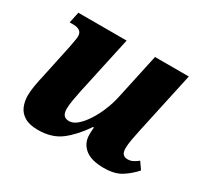

<svg xmlns="http://www.w3.org/2000/svg" viewBox="-119 -694 906 861"><g transform="rotate(30 334.0 -263.0)"><path d="M164 10Q120 10 94.5 -5.5Q69 -21 58.5 -46.5Q48 -72 48 -102Q48 -124 53 -153.5Q58 -183 65 -212L101 -381Q105 -403 108 -419Q111 -435 111 -444Q111 -479 65 -479H47L59 -536H309L244 -237Q238 -209 233.5 -182Q229 -155 229 -137Q229 -116 237.5 -105Q246 -94 266 -94Q286 -94 307 -112Q328 -130 347.5 -160Q367 -190 382 -226.5Q397 -263 405 -300L456 -536H631L562 -218Q556 -190 551 -163Q546 -136 546 -115Q546 -77 578 -77Q593 -77 605 -83Q617 -89 631 -100L656 -64Q631 -35 596.5 -12.5Q562 10 505 10Q439 10 407 -17Q375 -44 375 -87Q375 -99 375.5 -108Q376 -117 377 -125H372Q332 -65 284.5 -27.5Q237 10 164 10Z"/></g></svg>

Font: Noto Serif ExtraBold
Style: Italic
Weight: 800
Italic angle: -12°
Designer: Monotype Design Team
Foundry: Monotype Imaging Inc.
Version: Version 2.013